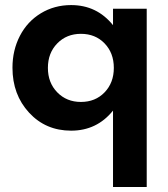

<svg xmlns="http://www.w3.org/2000/svg" viewBox="-20 -500 662 756"><path d="M260 14.5Q160 14.5 94.5 -56.4Q29.1 -127.3 29.1 -233.2Q29.1 -302.3 58.4 -358.9Q87.7 -415.5 140.9 -447.7Q194.1 -480 260 -480Q361.4 -480 425 -400.9V-465.5H557.7V236.4H425V-64.5Q361.4 14.5 260 14.5ZM298.6 -98.6Q355.5 -98.6 391.8 -136.4Q428.2 -174.1 428.2 -232.7Q428.2 -291.4 391.8 -329.1Q355.5 -366.8 298.6 -366.8Q242.3 -366.8 205.5 -329.1Q168.6 -291.4 168.6 -232.7Q168.6 -174.1 205.5 -136.4Q242.3 -98.6 298.6 -98.6Z"/></svg>

Font: Spartan MB
Style: Bold
Weight: 700
Designer: Matt Bailey, Mirko Velimirovic
Foundry: Matt Bailey
Version: Version 1.005